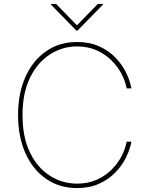

<svg xmlns="http://www.w3.org/2000/svg" viewBox="-20 -952 763 982"><path d="M652 -500H627.8Q621.1 -536.2 601.6 -573.9Q582 -611.5 549.7 -643.5Q517.4 -675.4 473.4 -695Q429.3 -714.5 373.6 -714.5Q299 -714.5 235.6 -673.8Q172.2 -633.2 133.7 -554.9Q95.2 -476.6 95.2 -363.6Q95.2 -249.3 133.7 -171.2Q172.2 -93 235.6 -52.9Q299 -12.8 373.6 -12.8Q429.3 -12.8 473.4 -32.1Q517.4 -51.5 549.7 -83.3Q582 -115.1 601.6 -152.9Q621.1 -190.7 627.8 -227.3H652Q645.2 -188.9 625 -147.5Q604.8 -106.2 570.3 -70.3Q535.9 -34.4 486.9 -12.3Q437.9 9.9 373.6 9.9Q284.1 9.9 216.3 -36.9Q148.4 -83.8 110.4 -168Q72.4 -252.1 72.4 -363.6Q72.4 -475.1 110.4 -559.3Q148.4 -643.5 216.3 -690.3Q284.1 -737.2 373.6 -737.2Q437.9 -737.2 486.9 -715.2Q535.9 -693.2 570.3 -657.5Q604.8 -621.8 625 -580.4Q645.2 -539.1 652 -500ZM267 -931.8 373.6 -822.4 480.1 -931.8H507.1V-929L376.4 -795.5H370.7L240.1 -929V-931.8Z"/></svg>

Font: Inter Thin BETA
Style: Regular
Weight: 100
Designer: Rasmus Andersson
Foundry: rsms
Version: Version 3.011;git-f93a4a705